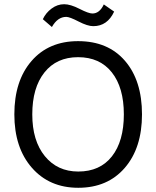

<svg xmlns="http://www.w3.org/2000/svg" viewBox="-20 -882 740 910"><path d="M653 -340Q653 -181 571.5 -86.5Q490 8 351 8Q214 8 131 -87Q48 -182 48 -340Q48 -499 129.5 -593Q211 -687 350 -687Q492 -687 572.5 -593.5Q653 -500 653 -340ZM133 -340Q133 -215 192.5 -142Q252 -69 351 -69Q454 -69 510.5 -141Q567 -213 567 -340Q567 -467 510 -539Q453 -611 350 -611Q248 -611 190.5 -538.5Q133 -466 133 -340ZM294 -802Q253 -802 226 -754L183 -791Q197 -821 224.5 -841.5Q252 -862 284 -862Q314 -862 357 -840Q400 -818 418 -818Q452 -818 472 -861L521 -827Q489 -758 422 -758Q395 -758 352.5 -780Q310 -802 294 -802Z"/></svg>

Font: Hind Siliguri
Style: Regular
Weight: 400
Designer: Jyotish Sonowal
Foundry: Indian Type Foundry
Version: Version 1.000;PS 1.0;hotconv 1.0.86;makeotf.lib2.5.63406; tt